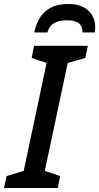

<svg xmlns="http://www.w3.org/2000/svg" viewBox="-43 -944 498 964"><path d="M129 -781H195C205 -821 235 -842 293 -842C350 -842 371 -821 371 -781H433C434 -789 435 -797 435 -806C435 -877 386 -924 301 -924C207 -924 150 -880 129 -781ZM-23 0H247L259 -60L182 -86L297 -628L385 -653L398 -714H128L116 -653L191 -628L76 -86L-10 -60Z"/></svg>

Font: Noto Sans Medium
Style: Italic
Weight: 500
Italic angle: -12°
Designer: Monotype Design Team
Foundry: Monotype Imaging Inc.
Version: Version 2.013